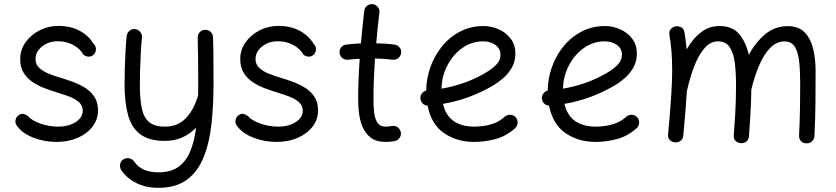

<svg xmlns="http://www.w3.org/2000/svg" viewBox="-20 -650 4002 919"><path d="M429.7 -390.1Q420.4 -379.4 406.5 -378.9Q392.6 -378.4 379.9 -387.7Q362.8 -417.5 329.8 -435.1Q296.9 -452.6 257.3 -452.6Q211.9 -452.6 180.9 -427.2Q149.9 -401.9 149.9 -367.2Q149.9 -341.3 168.5 -324.5Q187 -307.6 215.1 -296.6Q243.2 -285.6 272.9 -276.9Q300.8 -268.6 331.5 -257.1Q362.3 -245.6 389.2 -228.5Q416 -211.4 432.6 -185.3Q449.2 -159.2 449.2 -121.6Q449.2 -78.1 422.9 -43.9Q396.5 -9.8 351.6 9.8Q306.6 29.3 250.5 29.3Q191.4 29.3 138.7 8.5Q85.9 -12.2 60.1 -48.8Q51.3 -61.5 54.4 -76.2Q57.6 -90.8 69.8 -99.1Q82 -107.4 93.8 -104.2Q105.5 -101.1 113.3 -94.7Q132.8 -72.3 174.3 -58.1Q215.8 -43.9 257.8 -43.9Q308.6 -43.9 342.3 -65.7Q376 -87.4 376 -120.1Q376 -145 357.9 -160.9Q339.8 -176.8 312.3 -187.5Q284.7 -198.2 255.9 -206.5Q227.5 -215.3 196.3 -226.8Q165 -238.3 137.7 -256.1Q110.4 -273.9 93.5 -301Q76.7 -328.1 76.7 -367.2Q76.7 -411.1 101.8 -447Q127 -482.9 168.7 -504.4Q210.4 -525.9 259.8 -525.9Q317.4 -525.9 360.1 -503.4Q402.8 -481 427.7 -440.4Q439 -430.2 439.2 -415.5Q439.5 -400.9 429.7 -390.1Z M627 -510.7Q641.6 -508.8 651.4 -496.8Q661.1 -484.9 659.7 -470.2Q656.2 -439.5 654.1 -398.7Q651.9 -357.9 650.6 -317.9Q649.4 -277.8 649.4 -248.5Q649.4 -179.2 658.2 -133.8Q667 -88.4 692.9 -66.2Q718.8 -43.9 769.5 -43.9Q831.5 -43.9 869.9 -84.7Q908.2 -125.5 927.2 -189.9Q927.7 -191.4 928.2 -192.9Q928.7 -210.4 928.7 -229Q928.7 -247.6 928.7 -266.6Q928.7 -327.6 928 -381.8Q927.2 -436 926.3 -468.8Q925.8 -484.4 935.8 -495.6Q945.8 -506.8 960.9 -507.3Q976.6 -507.8 987.8 -497.6Q999 -487.3 999.5 -472.2Q1001 -438 1001.5 -383.5Q1002 -329.1 1002 -249Q1002 -146.5 992.2 -56.4Q982.4 33.7 954.8 102.3Q927.2 170.9 875 210Q822.8 249 738.3 249Q679.2 249 633.5 226.6Q587.9 204.1 560.5 164.6Q552.2 151.9 554.9 136.7Q557.6 121.6 569.8 113.3Q582.5 105 597.9 107.7Q613.3 110.4 621.6 122.6Q638.7 147.9 667.2 161.4Q695.8 174.8 738.3 174.8Q797.4 174.8 834 148.7Q870.6 122.6 890.4 74.7Q910.2 26.9 918.5 -38.6Q890.1 -9.3 852.8 7.6Q815.4 24.4 769.5 24.4Q694.3 24.4 652.1 -6.8Q609.9 -38.1 593 -98.9Q576.2 -159.7 576.2 -248.5Q576.2 -281.2 577.4 -323Q578.6 -364.7 580.8 -406.2Q583 -447.8 586.4 -478Q588.4 -493.2 600.1 -502.7Q611.8 -512.2 627 -510.7Z M1482.9 -390.1Q1473.6 -379.4 1459.7 -378.9Q1445.8 -378.4 1433.1 -387.7Q1416 -417.5 1383.1 -435.1Q1350.1 -452.6 1310.5 -452.6Q1265.1 -452.6 1234.1 -427.2Q1203.1 -401.9 1203.1 -367.2Q1203.1 -341.3 1221.7 -324.5Q1240.2 -307.6 1268.3 -296.6Q1296.4 -285.6 1326.2 -276.9Q1354 -268.6 1384.8 -257.1Q1415.5 -245.6 1442.4 -228.5Q1469.2 -211.4 1485.8 -185.3Q1502.4 -159.2 1502.4 -121.6Q1502.4 -78.1 1476.1 -43.9Q1449.7 -9.8 1404.8 9.8Q1359.9 29.3 1303.7 29.3Q1244.6 29.3 1191.9 8.5Q1139.2 -12.2 1113.3 -48.8Q1104.5 -61.5 1107.7 -76.2Q1110.8 -90.8 1123 -99.1Q1135.3 -107.4 1147 -104.2Q1158.7 -101.1 1166.5 -94.7Q1186 -72.3 1227.5 -58.1Q1269 -43.9 1311 -43.9Q1361.8 -43.9 1395.5 -65.7Q1429.2 -87.4 1429.2 -120.1Q1429.2 -145 1411.1 -160.9Q1393.1 -176.8 1365.5 -187.5Q1337.9 -198.2 1309.1 -206.5Q1280.8 -215.3 1249.5 -226.8Q1218.3 -238.3 1190.9 -256.1Q1163.6 -273.9 1146.7 -301Q1129.9 -328.1 1129.9 -367.2Q1129.9 -411.1 1155 -447Q1180.2 -482.9 1221.9 -504.4Q1263.7 -525.9 1313 -525.9Q1370.6 -525.9 1413.3 -503.4Q1456.1 -481 1481 -440.4Q1492.2 -430.2 1492.4 -415.5Q1492.7 -400.9 1482.9 -390.1Z M1899.9 -396Q1897.9 -380.9 1886 -371.6Q1874 -362.3 1859.4 -364.3Q1819.3 -369.1 1774.9 -370.1Q1771.5 -321.3 1769.5 -272.2Q1767.6 -223.1 1767.6 -173.3Q1767.6 -142.1 1770.8 -112.3Q1773.9 -82.5 1786.4 -63.2Q1798.8 -43.9 1826.2 -43.9Q1839.8 -43.9 1856 -46.9Q1870.6 -49.8 1883.1 -41Q1895.5 -32.2 1898.4 -17.6Q1901.4 -2.9 1892.6 9.8Q1883.8 22.5 1869.1 25.4Q1857.4 27.3 1846.7 28.3Q1835.9 29.3 1826.2 29.3Q1780.8 29.3 1754.2 8.5Q1727.5 -12.2 1714.6 -44.2Q1701.7 -76.2 1698 -110.8Q1694.3 -145.5 1694.3 -173.3Q1694.3 -222.7 1696.3 -271.5Q1698.2 -320.3 1701.7 -368.7Q1673.3 -367.2 1646 -364.3Q1631.3 -362.3 1619.1 -371.6Q1606.9 -380.9 1605.5 -396Q1603.5 -410.6 1612.8 -422.9Q1622.1 -435.1 1637.2 -436.5Q1670.9 -440.9 1707.5 -442.4Q1710.9 -481.4 1715.1 -520.5Q1719.2 -559.6 1723.6 -598.1Q1725.1 -612.8 1737.1 -622.3Q1749 -631.8 1764.2 -629.9Q1778.8 -628.4 1788.3 -616.5Q1797.9 -604.5 1795.9 -589.4Q1791.5 -552.7 1787.6 -516.1Q1783.7 -479.5 1780.8 -442.9Q1803.2 -442.4 1825.2 -440.9Q1847.2 -439.5 1868.7 -436.5Q1883.3 -434.6 1892.8 -422.6Q1902.3 -410.6 1899.9 -396Z M2445.8 -36.6Q2402.8 2 2351.6 15.6Q2300.3 29.3 2249.5 29.3Q2168 29.3 2106.4 -12Q2044.9 -53.2 2026.4 -144.5Q2012.7 -145 2002.9 -154.8Q1993.2 -164.6 1992.2 -178.2Q1991.2 -191.9 1999.3 -202.6Q2007.3 -213.4 2020 -216.3Q2020.5 -273.4 2040 -328.6Q2059.6 -383.8 2095.7 -428.2Q2131.8 -472.7 2182.4 -499Q2232.9 -525.4 2294.9 -525.4Q2330.6 -525.4 2365.5 -510.5Q2400.4 -495.6 2423.6 -466.1Q2446.8 -436.5 2446.8 -393.1Q2446.8 -354.5 2429 -324.7Q2411.1 -294.9 2387.2 -274.7Q2363.3 -254.4 2345.2 -243.7Q2229.5 -174.8 2100.1 -152.8Q2113.8 -95.7 2152.6 -69.8Q2191.4 -43.9 2249.5 -43.9Q2293 -43.9 2330.8 -54.9Q2368.7 -65.9 2396 -91.3Q2407.2 -101.1 2422.6 -100.6Q2438 -100.1 2448.2 -88.9Q2458 -77.6 2457.5 -62.3Q2457 -46.9 2445.8 -36.6ZM2293 -452.1Q2238.3 -452.1 2193.6 -420.7Q2148.9 -389.2 2121.8 -337.6Q2094.7 -286.1 2093.3 -225.6Q2150.4 -235.4 2204.1 -254.6Q2257.8 -273.9 2305.2 -302.2Q2335.4 -319.8 2355.5 -340.6Q2375.5 -361.3 2375.5 -387.7Q2375.5 -417.5 2351.3 -434.8Q2327.1 -452.1 2293 -452.1Z M3027.3 -36.6Q2984.4 2 2933.1 15.6Q2881.8 29.3 2831.1 29.3Q2749.5 29.3 2688 -12Q2626.5 -53.2 2607.9 -144.5Q2594.2 -145 2584.5 -154.8Q2574.7 -164.6 2573.7 -178.2Q2572.8 -191.9 2580.8 -202.6Q2588.9 -213.4 2601.6 -216.3Q2602.1 -273.4 2621.6 -328.6Q2641.1 -383.8 2677.2 -428.2Q2713.4 -472.7 2763.9 -499Q2814.5 -525.4 2876.5 -525.4Q2912.1 -525.4 2947 -510.5Q2981.9 -495.6 3005.1 -466.1Q3028.3 -436.5 3028.3 -393.1Q3028.3 -354.5 3010.5 -324.7Q2992.7 -294.9 2968.8 -274.7Q2944.8 -254.4 2926.8 -243.7Q2811 -174.8 2681.6 -152.8Q2695.3 -95.7 2734.1 -69.8Q2772.9 -43.9 2831.1 -43.9Q2874.5 -43.9 2912.4 -54.9Q2950.2 -65.9 2977.5 -91.3Q2988.8 -101.1 3004.2 -100.6Q3019.5 -100.1 3029.8 -88.9Q3039.6 -77.6 3039.1 -62.3Q3038.6 -46.9 3027.3 -36.6ZM2874.5 -452.1Q2819.8 -452.1 2775.1 -420.7Q2730.5 -389.2 2703.4 -337.6Q2676.3 -286.1 2674.8 -225.6Q2731.9 -235.4 2785.6 -254.6Q2839.4 -273.9 2886.7 -302.2Q2917 -319.8 2937 -340.6Q2957 -361.3 2957 -387.7Q2957 -417.5 2932.9 -434.8Q2908.7 -452.1 2874.5 -452.1Z M3177.7 -7.3Q3183.1 -63 3186.8 -109.4Q3190.4 -155.8 3192.9 -195.3Q3192.9 -199.2 3193.4 -203.6Q3197.3 -267.1 3197.3 -315.9Q3197.3 -363.3 3194.1 -403.1Q3190.9 -442.9 3184.1 -482.9Q3181.6 -500 3190.4 -510.3Q3199.2 -520.5 3211.4 -523.4Q3225.6 -526.4 3239.5 -519.8Q3253.4 -513.2 3256.3 -494.6Q3263.2 -452.6 3266.6 -413.6Q3294.9 -463.4 3333.7 -494.4Q3372.6 -525.4 3423.3 -525.4Q3486.3 -525.4 3518.6 -486.3Q3550.8 -447.3 3564 -387.7Q3596.7 -447.8 3642.8 -486.3Q3689 -524.9 3750 -524.9Q3803.7 -524.9 3832.5 -494.1Q3861.3 -463.4 3872.6 -414.3Q3883.8 -365.2 3883.8 -310.5Q3883.8 -234.4 3883.1 -157.7Q3882.3 -81.1 3878.4 0.5Q3877.9 14.6 3867.9 25.4Q3857.9 36.1 3840.8 36.1Q3823.2 36.1 3813.7 25.4Q3804.2 14.6 3804.7 0Q3808.1 -69.8 3809.1 -130.4Q3810.1 -190.9 3810.1 -251.5Q3810.1 -310.5 3805.2 -355.7Q3800.3 -400.9 3784.2 -426.3Q3768.1 -451.7 3734.9 -451.7Q3696.8 -451.7 3666.5 -420.7Q3636.2 -389.6 3613.8 -337.4Q3591.3 -285.2 3576.2 -221.2Q3575.7 -185.5 3574.5 -155Q3573.2 -124.5 3571 -88.1Q3568.8 -51.8 3564.9 2.4Q3563.5 20 3551.5 28.1Q3539.6 36.1 3525.4 35.2Q3511.7 34.2 3501.2 24.9Q3490.7 15.6 3492.2 -2.4Q3496.6 -61.5 3498.8 -99.6Q3501 -137.7 3502 -170.7Q3502.9 -203.6 3502.9 -245.6Q3502.9 -304.7 3496.8 -351.3Q3490.7 -397.9 3472.2 -425Q3453.6 -452.1 3416 -452.1Q3380.4 -452.1 3352.1 -419.4Q3323.7 -386.7 3302.7 -332.3Q3281.7 -277.8 3267.6 -212.9Q3265.1 -168.5 3260.7 -116.2Q3256.3 -64 3250.5 -0.5Q3248.5 17.1 3236.1 24.9Q3223.6 32.7 3209.5 31.2Q3196.3 30.3 3186.3 20.3Q3176.3 10.3 3177.7 -7.3Z"/></svg>

Font: Mikhak-FD Regular
Style: FD-Regular
Weight: 400
Designer: Amin Abedi
Version: Version 3.2